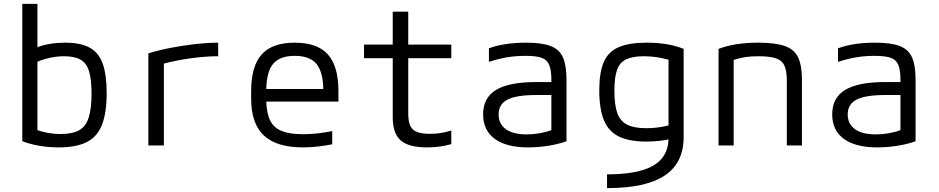

<svg xmlns="http://www.w3.org/2000/svg" viewBox="-20 -750 4840 990"><path d="M283 10Q227 10 178.5 1Q130 -8 95 -22V-730H173V-507Q236 -530 317 -530Q395 -530 442 -504.5Q489 -479 509.5 -422Q530 -365 530 -270Q530 -169 506 -107Q482 -45 427.5 -17.5Q373 10 283 10ZM173 -432V-79Q198 -70 228 -64.5Q258 -59 292 -59Q353 -59 387.5 -78Q422 -97 437 -143Q452 -189 452 -268Q452 -341 439 -383Q426 -425 395 -442.5Q364 -460 311 -460Q243 -460 173 -432Z M745 -475Q800 -492 863.5 -504Q927 -516 989.5 -523Q1052 -530 1105 -530V-460Q1039 -460 963.5 -449.5Q888 -439 825 -422V0H745Z M1542 10Q1406 10 1340.5 -51.5Q1275 -113 1275 -240V-280Q1275 -409 1329.5 -469.5Q1384 -530 1500 -530Q1616 -530 1670.5 -469.5Q1725 -409 1725 -280V-226H1353Q1355 -164 1374 -127Q1393 -90 1434 -74Q1475 -58 1543 -58Q1612 -58 1693 -74V-6Q1658 1 1619 5.5Q1580 10 1542 10ZM1353 -291H1647Q1645 -382 1610.5 -422Q1576 -462 1500 -462Q1424 -462 1389.5 -422Q1355 -382 1353 -291Z M2182 10Q2087 10 2046 -26Q2005 -62 2005 -147V-450H1857V-520H2005V-690H2085V-520H2307V-450H2085V-164Q2085 -105 2109 -82.5Q2133 -60 2197 -60Q2228 -60 2255 -64.5Q2282 -69 2307 -77V-7Q2276 2 2245 6Q2214 10 2182 10Z M2704 10Q2591 10 2531 -34Q2471 -78 2471 -160Q2471 -246 2538 -286.5Q2605 -327 2746 -327H2823V-338Q2823 -388 2812 -415Q2801 -442 2772.5 -452Q2744 -462 2690 -462Q2641 -462 2597.5 -455Q2554 -448 2501 -431V-501Q2580 -530 2693 -530Q2773 -530 2818.5 -513Q2864 -496 2882.5 -454.5Q2901 -413 2901 -340V-22Q2865 -8 2811 1Q2757 10 2704 10ZM2823 -260H2743Q2643 -260 2597 -236.5Q2551 -213 2551 -160Q2551 -111 2588.5 -84Q2626 -57 2696 -57Q2729 -57 2763 -63Q2797 -69 2823 -79Z M3110 149Q3269 149 3346.5 105Q3424 61 3427 -31Q3402 -26 3373.5 -23Q3345 -20 3313 -20Q3225 -20 3171.5 -46Q3118 -72 3094 -130Q3070 -188 3070 -284Q3070 -376 3093 -429.5Q3116 -483 3169.5 -506.5Q3223 -530 3314 -530Q3426 -530 3505 -498V-43Q3505 90 3407.5 155Q3310 220 3110 220ZM3427 -103V-442Q3364 -460 3300 -460Q3242 -460 3208.5 -444Q3175 -428 3161.5 -389.5Q3148 -351 3148 -282Q3148 -209 3163 -167Q3178 -125 3214 -107Q3250 -89 3312 -89Q3342 -89 3369.5 -92.5Q3397 -96 3427 -103Z M3685 -498Q3769 -530 3890 -530Q3977 -530 4026 -513Q4075 -496 4095 -454.5Q4115 -413 4115 -340V0H4037V-336Q4037 -385 4024.5 -412Q4012 -439 3980 -449.5Q3948 -460 3890 -460Q3854 -460 3825.5 -456Q3797 -452 3763 -441V0H3685Z M4504 10Q4391 10 4331 -34Q4271 -78 4271 -160Q4271 -246 4338 -286.5Q4405 -327 4546 -327H4623V-338Q4623 -388 4612 -415Q4601 -442 4572.5 -452Q4544 -462 4490 -462Q4441 -462 4397.5 -455Q4354 -448 4301 -431V-501Q4380 -530 4493 -530Q4573 -530 4618.5 -513Q4664 -496 4682.5 -454.5Q4701 -413 4701 -340V-22Q4665 -8 4611 1Q4557 10 4504 10ZM4623 -260H4543Q4443 -260 4397 -236.5Q4351 -213 4351 -160Q4351 -111 4388.5 -84Q4426 -57 4496 -57Q4529 -57 4563 -63Q4597 -69 4623 -79Z"/></svg>

Font: M PLUS Code Latin 60
Style: Regular
Weight: 400
Width: 7
Monospace: yes
Designer: Coji Morishita
Foundry: UNDERFOREST DESIGN
Version: Version 1.005; ttfautohint (v1.8.3)